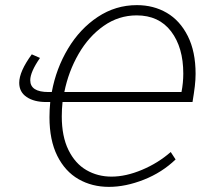

<svg xmlns="http://www.w3.org/2000/svg" viewBox="-20 -722 829 749"><path d="M224 -324Q221 -296 221 -268Q221 -190 247 -137Q273 -84 317 -58.5Q361 -33 415 -33Q471 -33 534 -59.5Q597 -86 646 -129L665 -100Q612 -49 541 -21Q470 7 405 7Q339 7 286.5 -23Q234 -53 203.5 -114Q173 -175 173 -265Q173 -294 176 -324H160Q113 -324 84 -343.5Q55 -363 55 -399Q55 -443 104 -510L136 -496Q98 -441 98 -409Q98 -363 169 -363H182Q199 -455 245.5 -532.5Q292 -610 361.5 -656Q431 -702 514 -702Q579 -702 630.5 -672Q682 -642 712.5 -581.5Q743 -521 743 -434Q743 -411 740 -385.5Q737 -360 731 -324ZM231 -363H688Q695 -399 695 -435Q695 -537 647.5 -599.5Q600 -662 513 -662Q443 -662 384.5 -621Q326 -580 286.5 -511.5Q247 -443 231 -363Z"/></svg>

Font: Bitter Pro Light
Style: Italic
Weight: 300
Italic angle: -9°
Designer: Sol Matas, and Bitter project Authors
Foundry: Sol Matas
Version: Version 1.010